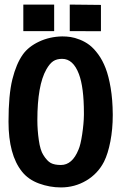

<svg xmlns="http://www.w3.org/2000/svg" viewBox="-20 -820 558 848"><path d="M288.1 -799.8 425.8 -798.3V-682.1L288.1 -682.6ZM83 -799.8H219.2V-682.6H83ZM254.9 -659.2Q273.9 -659.2 292 -656.5Q310.1 -653.8 333 -644.8Q356 -635.7 375.2 -621.1Q394.5 -606.4 413.8 -580.1Q433.1 -553.7 446.5 -518.8Q460 -483.9 468.8 -431.6Q477.5 -379.4 478 -315.9V-310.5Q478 -250 467.5 -195.6Q457 -141.1 439.5 -106Q412.1 -52.7 361.1 -22.5Q310.1 7.8 249 7.8Q199.7 7.8 152.3 -9.5Q105 -26.9 77.1 -62Q17.6 -136.2 17.6 -282.7Q17.6 -401.4 34.7 -470Q51.8 -538.6 81.1 -579.6Q106 -614.3 152.6 -636.2Q199.2 -658.2 254.9 -659.2ZM171.4 -135.3Q188 -108.9 204.3 -100.1Q220.7 -91.3 249 -91.3Q299.3 -91.3 326.7 -159.2Q335.9 -179.7 343 -227.1Q350.1 -274.4 350.6 -312.5V-320.8Q350.6 -434.1 328.6 -492.7Q303.2 -560.1 254.4 -560.1Q230.5 -560.1 214.8 -549.6Q199.2 -539.1 184.6 -513.2Q145 -443.4 145 -289.1Q145 -246.1 151.4 -201.4Q157.7 -156.7 171.4 -135.3Z"/></svg>

Font: Fantasque Sans Mono
Style: Bold
Weight: 700
Monospace: yes
Designer: Jany Belluz
Version: Version 1.8.0 ; ttfautohint (v1.8.2)